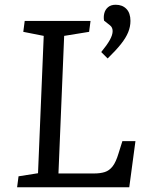

<svg xmlns="http://www.w3.org/2000/svg" viewBox="-20 -788 624 808"><path d="M58 -46 140 -59 164 -637 78 -654 84 -700H361L355 -654L250 -637L226 -58H376Q402 -58 421 -64Q440 -70 454 -88Q468 -106 479 -143L495 -194H550L524 0H52ZM433 -542 406 -569Q430 -598 442 -619.5Q454 -641 454 -657Q454 -664 451.5 -670.5Q449 -677 441 -683L418 -701Q415 -717 419 -732.5Q423 -748 435 -758Q447 -768 467 -768Q495 -768 512 -750.5Q529 -733 529 -700Q529 -676 519.5 -652.5Q510 -629 489 -602.5Q468 -576 433 -542Z"/></svg>

Font: Literata
Style: Italic
Weight: 400
Italic angle: -2°
Designer: Latin by Veronika Burian and Jose Scaglione. Greek by Irene Vlachou. Cyrillic by Vera Evstafieva
Foundry: TypeTogether
Version: Version 3.103;gftools[0.9.29]